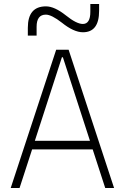

<svg xmlns="http://www.w3.org/2000/svg" viewBox="-20 -943 626 963"><path d="M33.7 0 261.7 -693.4H324.2L552.2 0H507.8L444.8 -193.8H141.1L78.1 0ZM290.5 -655.8 154.8 -236.8H431.2L295.4 -655.8ZM119.6 -764.6V-803.7Q119.6 -911.1 210.4 -911.1Q253.4 -911.1 310.5 -865.7Q363.8 -822.8 395.5 -822.8Q433.1 -822.8 433.1 -883.8V-922.9H477.1V-888.7Q477.1 -781.2 396 -781.2Q350.1 -781.2 290.5 -829.1Q238.3 -869.6 210 -869.6Q163.6 -869.6 163.6 -808.6V-764.6Z"/></svg>

Font: Caskaydia Cove ExtraLight
Style: Regular
Weight: 200
Monospace: yes
Designer: Aaron Bell
Foundry: Saja Typeworks
Version: Version 4.300; ttfautohint (v1.8.3)